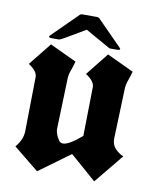

<svg xmlns="http://www.w3.org/2000/svg" viewBox="-76 -728 630 772"><g transform="rotate(10 239.0 -341.5)"><path d="M253.9 -434.6 327.6 -527.3 437 -476.1Q431.6 -456.1 424.6 -437Q417.5 -418 417.5 -397.9L410.6 -199.7Q410.6 -198.2 410.6 -196.8Q410.6 -172.9 425.3 -157.5Q439.9 -142.1 459 -134.3L361.3 -15.1L254.9 -107.9L127.9 -15.1L24.9 -98.6Q53.2 -132.3 53.2 -166L56.6 -387.7Q56.6 -411.1 20.5 -434.6L94.7 -527.3L203.6 -476.1Q198.2 -456.1 191.2 -437Q184.1 -418 184.1 -397.9L177.7 -199.7Q176.8 -176.3 195.3 -150.4Q201.2 -143.1 210.9 -143.1Q235.4 -143.1 286.6 -187.5L290 -387.7Q290 -411.1 253.9 -434.6ZM93.8 -552.2Q81.5 -552.2 81.5 -557.6Q81.5 -559.1 83.5 -561L189 -665.5Q191.4 -668 198.2 -668H255.9Q262.7 -668 266.6 -665.5L369.6 -561Q371.6 -559.1 371.6 -557.6Q371.6 -552.2 360.4 -552.2H334.5Q328.1 -552.2 326.7 -553.7L226.1 -610.4Q130.4 -553.2 125.2 -552.7Q120.1 -552.2 118.7 -552.2Z"/></g></svg>

Font: UnifrakturCook
Style: Bold
Weight: 700
Designer: j. 'mach' wust
Version: Version 2011-09-01